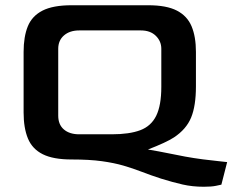

<svg xmlns="http://www.w3.org/2000/svg" viewBox="-20 -608 886 732"><path d="M253 0Q183 0 143 -20Q103 -40 86.5 -80Q70 -120 70 -179V-410Q70 -468 86 -507.5Q102 -547 142 -567.5Q182 -588 253 -588H545Q615 -588 654.5 -567.5Q694 -547 710.5 -507.5Q727 -468 727 -410V-279Q727 -204 708.5 -159.5Q690 -115 643 -84Q614 -65 544 -38Q586 -31 622.5 -23.5Q659 -16 686 -11Q719 -5 753.5 -0.5Q788 4 814 6.5Q840 9 846 10L824 96Q820 97 803 100.5Q786 104 757 104Q714 104 676.5 95.5Q639 87 594 73Q554 60 520.5 47Q487 34 451 23.5Q415 13 368 6.5Q321 0 253 0ZM282 -96H406Q473 -96 514.5 -111.5Q556 -127 575.5 -166.5Q595 -206 595 -277V-422Q595 -451 574 -471.5Q553 -492 517 -492H282Q246 -492 224 -473Q202 -454 202 -422V-167Q202 -133 223.5 -114.5Q245 -96 282 -96Z"/></svg>

Font: Goldman
Style: Regular
Weight: 400
Designer: Jaikishan Patel
Version: Version 1.000; ttfautohint (v1.8.3)